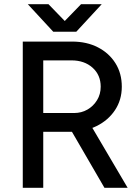

<svg xmlns="http://www.w3.org/2000/svg" viewBox="-20 -899 671 919"><path d="M89 0V-700H325Q395 -700 448.5 -672.5Q502 -645 532.5 -596.5Q563 -548 563 -484Q563 -421 530.5 -372Q498 -323 442 -295.5Q386 -268 316 -268H187V0ZM480 0 314 -286 392 -338 591 0ZM187 -358H334Q370 -358 398.5 -374.5Q427 -391 444.5 -419.5Q462 -448 462 -484Q462 -540 423 -575Q384 -610 322 -610H187ZM242 -747V-749L368 -879H467L345 -747ZM235 -747 113 -879H212L338 -749V-747Z"/></svg>

Font: Figtree Light Medium
Style: Regular
Weight: 500
Version: Version 2.001;gftools[0.9.30]